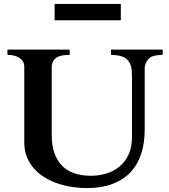

<svg xmlns="http://www.w3.org/2000/svg" viewBox="-20 -940 856 973"><path d="M103 -603Q103 -617.2 96.4 -628.2Q89.8 -639.2 78.6 -646.5Q67.4 -653.8 52.7 -657.7Q38.1 -661.6 21.5 -661.6Q17.6 -661.6 17.6 -665.5V-684.6Q17.6 -688.5 21 -688.5H329.6Q332 -688.5 332.8 -687Q333.5 -685.5 333.5 -684.6V-665.5Q333.5 -664.6 332.8 -663.1Q332 -661.6 329.6 -661.6Q314.9 -661.6 299.6 -659.7Q284.2 -657.7 271.2 -650.9Q258.3 -644 250.2 -631.1Q242.2 -618.2 242.2 -596.2V-253.9Q242.2 -156.2 292 -102.8Q341.8 -49.3 440.9 -49.3Q481.9 -49.3 519.5 -60.8Q557.1 -72.3 585.9 -96.2Q614.7 -120.1 631.8 -157.2Q648.9 -194.3 648.9 -245.6V-548.8Q648.9 -565.4 647.7 -583Q646.5 -600.6 639.6 -616.2Q632.8 -631.8 618.2 -643.3Q603.5 -654.8 576.7 -659.2Q564.5 -661.1 556.4 -661.4Q548.3 -661.6 545.9 -661.6Q542 -661.6 542 -665.5V-684.6Q542 -688.5 545.9 -688.5H800.8Q803.2 -688.5 804 -687Q804.7 -685.5 804.7 -684.6V-665.5Q804.7 -664.6 803.7 -663.1Q802.7 -661.6 800.8 -661.6Q783.2 -661.6 769.8 -658.9Q756.3 -656.2 749.5 -653.3Q741.2 -649.9 734.4 -642.8Q727.5 -635.7 722.9 -627.7Q718.3 -619.6 715.8 -611.1Q713.4 -602.5 713.4 -596.2V-283.7Q713.4 -214.8 695.3 -159.9Q677.2 -105 640.9 -66.7Q604.5 -28.3 549.3 -7.6Q494.1 13.2 420.4 13.2Q385.3 13.2 347.9 7.8Q310.5 2.4 275.1 -9.3Q239.7 -21 208.5 -39.6Q177.2 -58.1 153.8 -84Q130.4 -109.9 116.7 -143.6Q103 -177.2 103 -219.7V-603ZM256.8 -919.9H592.3V-837.4H256.8Z"/></svg>

Font: Cardo
Style: Bold
Weight: 700
Designer: David J. Perry
Foundry: David J. Perry
Version: Version 1.0011